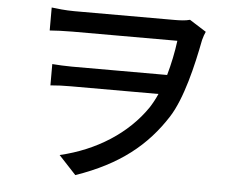

<svg xmlns="http://www.w3.org/2000/svg" viewBox="-54 -793 1107 907"><g transform="rotate(5 500.0 -339.5)"><path d="M811 -728C790 -722 763 -721 737 -721H263C221 -721 179 -726 155 -729V-620C180 -622 222 -624 263 -624H760C753 -569 741 -512 726 -459H274C242 -459 209 -461 181 -463V-362C214 -365 242 -366 277 -366H693C682 -341 670 -319 657 -299C570 -171 425 -78 253 -38L335 50C541 -21 666 -123 757 -265C815 -356 852 -513 876 -638C880 -654 885 -667 890 -678Z"/></g></svg>

Font: Noto Sans CJK JP Medium
Style: Regular
Weight: 500
Designer: Ryoko NISHIZUKA (kana & ideographs); Paul D. Hunt (Latin, Greek & Cyrillic); Wenlong ZHANG (bopomofo); Sandoll Communica
Foundry: Adobe Systems Incorporated
Version: Version 1.004;PS 1.004;hotconv 1.0.82;makeotf.lib2.5.63406